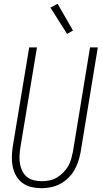

<svg xmlns="http://www.w3.org/2000/svg" viewBox="-20 -985 540 1013"><path d="M199 8Q172 8 146 2Q120 -4 99.5 -19Q79 -34 66 -56Q53 -78 47.5 -103.5Q42 -129 42.5 -156Q43 -183 47 -210L134 -735H175L87 -204Q84 -183 83 -161.5Q82 -140 85.5 -120Q89 -100 98 -82Q107 -64 122.5 -51.5Q138 -39 158.5 -34Q179 -29 200 -29Q220 -29 240.5 -33Q261 -37 279 -47.5Q297 -58 313 -74Q329 -90 339.5 -108Q350 -126 355.5 -146Q361 -166 365 -186L455 -735H496L405 -180Q400 -155 392 -131Q384 -107 371 -85Q358 -63 338.5 -44.5Q319 -26 296 -14Q273 -2 248 3Q223 8 199 8ZM334 -806 246 -945 284 -965 365 -824Z"/></svg>

Font: Iosevka Curly Extralight
Style: Italic
Weight: 200
Italic angle: -9°
Monospace: yes
Designer: Belleve Invis
Foundry: Belleve Invis
Version: Version 22.1.2; ttfautohint (v1.8.4)